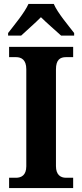

<svg xmlns="http://www.w3.org/2000/svg" viewBox="-20 -951 415 971"><path d="M21 -784V-771H87C112 -795 159 -835 187 -864C215 -836 264 -794 289 -771H355V-784C326 -822 271 -886 252 -931H124C104 -886 50 -822 21 -784ZM26 0H350V-52H314C286 -52 263 -67 263 -111V-600C263 -649 284 -662 314 -662H350V-714H26V-662H61C88 -662 113 -649 113 -601V-110C113 -65 88 -52 61 -52H26Z"/></svg>

Font: Noto Serif Georgian SemiCondensed Bold
Style: Regular
Weight: 700
Width: 4
Designer: Monotype Design Team, Akaki Razmadze
Foundry: Google LLC
Version: Version 2.003